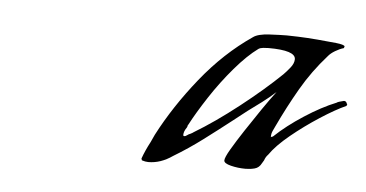

<svg xmlns="http://www.w3.org/2000/svg" viewBox="-31 -681 619 325"><g transform="rotate(5 278.5 -519.0)"><path d="M230 -402Q225 -402 219 -404L218 -407Q223 -421 231 -436L237 -449Q263 -499 302 -547.5Q341 -596 388 -628Q396 -634 415.5 -635Q435 -636 445 -636Q449 -636 464 -635.5Q479 -635 497 -633.5Q515 -632 529 -630.5Q543 -629 544 -626L543 -623Q536 -621 528.5 -616.5Q521 -612 517 -607Q492 -579 473.5 -547Q455 -515 439 -481Q437 -477 435 -472.5Q433 -468 433 -463V-462Q434 -463 435 -463Q436 -463 437 -464Q457 -483 485.5 -501.5Q514 -520 539 -530Q540 -531 543.5 -532Q547 -533 551 -534Q555 -534 556 -530L557 -529L556 -526Q538 -518 512.5 -501.5Q487 -485 464.5 -466.5Q442 -448 431 -432Q427 -428 425 -422L422 -417Q418 -409 410.5 -407Q403 -405 395 -405Q382 -405 370 -408Q358 -411 358 -416Q358 -421 366.5 -435.5Q375 -450 387.5 -469Q400 -488 413 -507Q426 -526 436 -539Q425 -529 413 -520Q401 -511 390 -503L367 -485Q344 -467 320 -449Q296 -431 271 -416Q251 -402 230 -402ZM287 -451Q289 -451 291.5 -453Q294 -455 297 -456Q301 -458 302 -459Q337 -480 376.5 -511Q416 -542 445 -570Q450 -575 456 -582.5Q462 -590 462 -597Q462 -612 416 -612Q412 -612 407 -611.5Q402 -611 399 -609Q381 -596 360 -571.5Q339 -547 321 -519.5Q303 -492 292 -471Q291 -470 291 -469Q291 -468 290 -466Q285 -459 285 -453Q285 -451 287 -451Z"/></g></svg>

Font: My Soul
Style: Regular
Weight: 400
Designer: Robert E. Leuschke
Foundry: Robert E. Leuschke
Version: Version 1.010; ttfautohint (v1.8.4.7-5d5b)